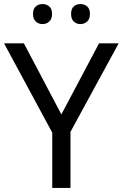

<svg xmlns="http://www.w3.org/2000/svg" viewBox="-20 -928 606 948"><path d="M283 -363 469 -714H566L328 -277V0H238V-273L0 -714H98ZM143 -859Q143 -885 157 -896.5Q171 -908 190 -908Q209 -908 223 -896.5Q237 -885 237 -859Q237 -834 223 -821.5Q209 -809 190 -809Q171 -809 157 -821.5Q143 -834 143 -859ZM331 -859Q331 -885 344.5 -896.5Q358 -908 377 -908Q396 -908 410 -896.5Q424 -885 424 -859Q424 -834 410 -821.5Q396 -809 377 -809Q358 -809 344.5 -821.5Q331 -834 331 -859Z"/></svg>

Font: Noto Sans Tangsa
Style: Regular
Weight: 400
Designer: David Williams
Foundry: Google LLC
Version: Version 1.504